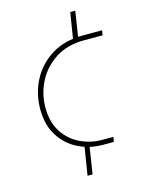

<svg xmlns="http://www.w3.org/2000/svg" viewBox="-114 -696 657 883"><g transform="rotate(-15 214.5 -255.0)"><path d="M287 -492 309 -629H333L312 -495ZM191 119 213 -18 236 -15 215 119ZM297 0Q233 0 179 -27Q125 -54 92.5 -106Q60 -158 60 -232Q60 -307 93 -370Q126 -433 188 -471.5Q250 -510 338 -510H429L425 -487H337Q256 -487 199.5 -450Q143 -413 114 -355.5Q85 -298 85 -234Q85 -164 115.5 -117Q146 -70 195 -46.5Q244 -23 298 -23H352L348 0Z"/></g></svg>

Font: MuseoModerno Thin
Style: Italic
Weight: 100
Italic angle: -9°
Designer: Pablo Cosgaya, Héctor Gatti, Marcela Romero, and the Authors of The MuseoModerno Project.
Foundry: Omnibus-Type Team
Version: Version 1.003